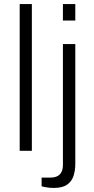

<svg xmlns="http://www.w3.org/2000/svg" viewBox="-20 -743 465 946"><path d="M77 0V-723H137V0ZM290 -642V-723H351V-642ZM245 183Q234 183 223 182Q212 181 202.5 179Q193 177 185 175V132H229Q259 132 274.5 116.5Q290 101 290 70V-526H351V66Q351 96 342.5 123Q334 150 311 166.5Q288 183 245 183Z"/></svg>

Font: Archivo SemiExpanded ExtraLight
Style: Regular
Weight: 250
Width: 6
Designer: Hector Gatti
Foundry: Omnibus-Type
Version: Version 2.001